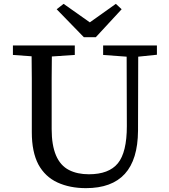

<svg xmlns="http://www.w3.org/2000/svg" viewBox="-20 -961 876 996"><path d="M611 -913 477 -768H415L274 -913L310 -941L446 -845L581 -941ZM426 15Q342 15 278 -14.5Q214 -44 179 -108Q145 -173 145 -275V-552Q145 -610 144 -669L47 -676V-686V-725H368V-676L249 -668Q249 -611 248 -554V-291Q248 -125 338 -79Q381 -57 441 -57Q545 -57 591.5 -114Q638 -171 638 -307L637 -667L515 -676V-725H794V-677L697 -667L696 -283Q695 -133 627.5 -59Q560 15 426 15Z"/></svg>

Font: Early Summer Mincho Screen
Style: Regular
Weight: 400
Designer: GuiWonder
Version: Version 1.002